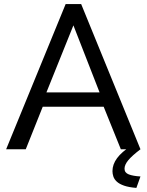

<svg xmlns="http://www.w3.org/2000/svg" viewBox="-20 -730 717 939"><path d="M301 -710H377L667 0H571L487 -208H189L106 0H10ZM467 -278 339 -606 207 -278ZM530 107Q530 74 552.5 43.5Q575 13 623 -18H647L667 0Q625 32 607 54Q589 76 589 95Q589 115 610 123Q631 131 667 133L647 189Q610 186 587 178Q564 170 551.5 158.5Q539 147 534.5 133.5Q530 120 530 107Z"/></svg>

Font: Rising Sun
Style: Regular
Weight: 400
Designer: Matt McInerney, Pablo Impallari, Rodrigo Fuenzalida (Raleway font), Stephen Hutchings (Greek), Cristiano Sobral (main ch
Foundry: The Rising Sun Project Authors
Version: Version 4.327; ttfautohint (v1.8.4.7-5d5b-dirty)